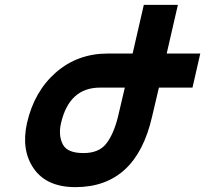

<svg xmlns="http://www.w3.org/2000/svg" viewBox="-20 -749 843 789"><path d="M91 -244Q121 -374 210 -451.5Q299 -529 423 -529H525L571 -729H711L665 -529H803L771 -389H633L605 -270Q539 20 290 20Q172 20 119 -56Q66 -132 91 -244ZM391 -389Q265 -389 231 -244Q219 -193 238 -156Q256 -120 323 -120Q386 -120 416 -158Q447 -197 465 -270L493 -389Z"/></svg>

Font: Miedinger
Style: Bold-Italic
Weight: 700
Italic angle: -13°
Version: Version 001.000